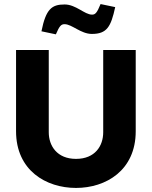

<svg xmlns="http://www.w3.org/2000/svg" viewBox="-20 -916 747 945"><path d="M59 -670V-270C59 -77 207 9 354 9C501 9 648 -77 648 -270V-670H488V-265C488 -198 448 -134 354 -134C261 -134 220 -198 220 -265V-670ZM184 -762 255 -747C273 -789 281 -797 298 -797C334 -797 378 -749 432 -749C506 -749 526 -784 547 -881L475 -896C457 -851 448 -844 433 -844C396 -844 354 -894 298 -894C235 -894 206 -872 184 -762Z"/></svg>

Font: LT Wave Alt Black
Style: Regular
Weight: 900
Designer: Daniel Lyons
Version: Version 2.5 (Glyphs App)